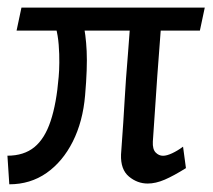

<svg xmlns="http://www.w3.org/2000/svg" viewBox="-28 -470 558 504"><path d="M-3.6 13.8 -8.5 -61.3Q34.7 -61.3 62.2 -83.7Q89.6 -106.1 104.9 -152.3Q120.3 -198.4 126 -268.2Q127.5 -283.3 127.7 -305.4Q128 -327.4 126.1 -352.2Q124.2 -377 118.5 -398L189.4 -414.2Q197.4 -380.2 199.5 -335.8Q201.6 -291.5 195.4 -220Q189.6 -151.1 163.1 -98.4Q136.6 -45.7 94.1 -15.9Q51.5 13.8 -3.6 13.8ZM359.7 11.8Q332.5 11.8 310.4 -6.6Q288.3 -25.1 289.7 -64.4Q293.5 -114.5 295.6 -148.8Q297.7 -183.1 299.3 -209.6Q300.9 -236.1 302.8 -264Q304.7 -292 308 -330.2Q311.2 -368.5 315.2 -425.6L397.6 -439.5Q393.4 -381.1 389 -325.1Q384.6 -269.2 381 -212.9Q377.4 -156.5 373.2 -98.2Q372.2 -78.5 380.5 -69.8Q388.9 -61.1 399.9 -61.1Q409.7 -61.1 423.9 -67.7Q438.1 -74.3 452.5 -85L460.1 -28.7Q428.2 -8.7 404.4 1.6Q380.6 11.8 359.7 11.8ZM15.5 -389.7 28.3 -450H509.5L496.7 -389.7Z"/></svg>

Font: Ancizar Sans Thin
Style: Italic
Weight: 100
Italic angle: -4°
Designer: Cesar Puertas, Viviana Monsalve, Julian Moncada, Julian Prieto, Jose Castro, Mariel Hernandez, Felipe Aragon, Sara Alarc
Version: Version 8.100